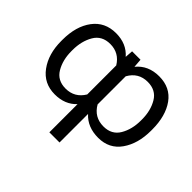

<svg xmlns="http://www.w3.org/2000/svg" viewBox="-159 -774 1213 1213"><g transform="rotate(45 447.5 -167.5)"><path d="M643.6 9.8Q547.9 9.8 492.2 -51.8V203.1H401.4V-48.8Q347.2 9.8 255.9 9.8Q158.2 9.8 102.3 -66.4Q46.4 -142.6 46.4 -258.3V-268.6Q46.4 -389.6 102.1 -463.9Q157.7 -538.1 256.8 -538.1Q350.6 -538.1 405.3 -475.1L409.2 -528.3H484.4L488.8 -469.7Q544.4 -538.1 642.1 -538.1Q742.2 -538.1 795.4 -463.9Q848.6 -389.6 848.6 -268.6V-258.3Q848.6 -142.6 795.2 -66.4Q741.7 9.8 643.6 9.8ZM137.2 -258.3Q137.2 -179.7 171.1 -122.1Q205.1 -64.5 278.3 -64.5Q358.9 -64.5 401.4 -135.3V-394.5Q358.9 -463.9 279.3 -463.9Q205.1 -463.9 171.1 -405.5Q137.2 -347.2 137.2 -268.1ZM615.7 -461.9Q533.2 -461.9 492.2 -388.2V-137.2Q533.7 -64.5 616.7 -64.5Q689.9 -64.5 723.9 -122.1Q757.8 -179.7 757.8 -258.3V-268.6Q757.8 -347.2 723.6 -404.5Q689.5 -461.9 615.7 -461.9Z"/></g></svg>

Font: Roboto21382017
Style: Regular
Weight: 400
Designer: Christian Robertson
Foundry: Google
Version: Version 2.138; 2017